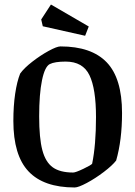

<svg xmlns="http://www.w3.org/2000/svg" viewBox="-20 -818 598 848"><path d="M39 -284Q39 -350 47 -404Q55 -458 69 -493Q86 -517 122 -545Q158 -573 194.5 -593Q231 -613 247 -613Q384 -613 451.5 -542.5Q519 -472 519 -319Q519 -199 493 -109Q476 -87 438.5 -58.5Q401 -30 363.5 -10Q326 10 310 10Q173 10 106 -61Q39 -132 39 -284ZM387 -95Q404 -178 404 -301Q404 -426 375 -486Q346 -546 270 -546Q222 -546 200 -535Q178 -524 165.5 -463.5Q153 -403 153 -304Q153 -208 167 -155Q181 -102 213 -79Q245 -56 303 -56Q314 -56 348.5 -72.5Q383 -89 387 -95ZM169 -702 162 -732 205 -798 372 -701 356 -660Z"/></svg>

Font: Grenze Medium
Style: Regular
Weight: 500
Designer: Renata Polastri
Foundry: Omnibus-Type
Version: Version 1.002; ttfautohint (v1.8)